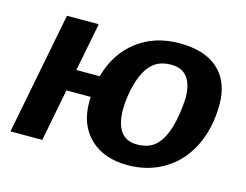

<svg xmlns="http://www.w3.org/2000/svg" viewBox="-81 -666 1027 803"><g transform="rotate(15 432.5 -264.5)"><path d="M832.5 -335Q832.5 -233.4 793.9 -154.5Q755.4 -75.7 685.3 -33Q615.2 9.8 525.9 9.8Q423.3 9.8 363.3 -47.6Q303.2 -105 303.2 -204.6V-215.3L303.7 -226.1H198.7L154.8 0H17.1L120.1 -528.3H257.8L216.8 -319.3H317.9Q346.2 -422.4 422.1 -480.7Q498 -539.1 605.5 -539.1Q716.3 -539.1 774.4 -485.6Q832.5 -432.1 832.5 -335ZM688.5 -322.8Q688.5 -443.4 594.7 -443.4Q543 -443.4 512.2 -413.6Q481.4 -383.8 464.6 -325.2Q447.8 -266.6 447.8 -210.4Q447.8 -149.4 470.9 -116.7Q494.1 -84 541.5 -84Q593.8 -84 623 -112.3Q652.3 -140.6 668.7 -195.8Q685.1 -251 688.5 -322.8Z"/></g></svg>

Font: Liberation Sans
Style: Bold Italic
Weight: 700
Italic angle: -12°
Designer: Steve Matteson
Foundry: Ascender Corporation
Version: Version 2.1.5